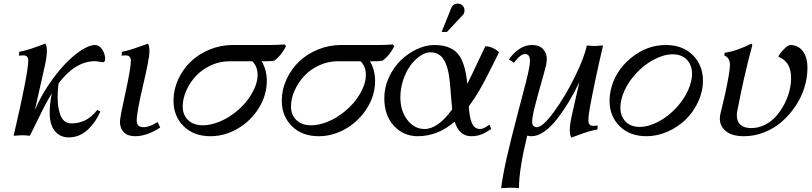

<svg xmlns="http://www.w3.org/2000/svg" viewBox="-20 -734 4392 1038"><path d="M225.1 -498Q233.4 -486.3 233.4 -459Q233.4 -429.7 224.6 -388.2Q216.3 -348.6 197.3 -266.8Q178.2 -185.1 168.5 -139.2Q197.3 -207 240.7 -272.2Q284.2 -337.4 329.1 -385Q374 -432.6 418.5 -461.7Q462.9 -490.7 495.1 -490.7Q516.1 -490.7 532.2 -466.8Q548.3 -442.9 548.3 -414.6Q548.3 -397.5 536.1 -397.5Q532.2 -397.5 517.6 -400.4Q502.9 -403.3 494.1 -403.3Q387.2 -403.3 296.4 -283.2Q291.5 -249 291.5 -209Q291.5 -181.2 294.9 -157.7Q298.3 -134.3 306.2 -112.8Q314 -91.3 329.1 -79.1Q344.2 -66.9 365.2 -66.9Q404.8 -66.9 438.5 -82.5Q472.2 -98.1 505.9 -139.2L522.9 -131.3Q510.7 -104 495.1 -80.6Q479.5 -57.1 458.5 -36.4Q437.5 -15.6 410.2 -3.4Q382.8 8.8 352.5 8.8Q315.9 8.8 292 -10.3Q268.1 -29.3 258.3 -58.3Q248.5 -87.4 248.5 -125.5Q248.5 -170.4 259.8 -229Q230 -181.2 189.5 -97.2Q148.9 -13.2 141.6 0Q115.7 -2.9 98.1 -2.9L53.7 0Q132.8 -338.9 132.8 -407.7Q132.8 -434.6 106 -434.6Q91.8 -434.6 83 -432.6L84 -454.1Q108.4 -458.5 130.6 -465.1Q152.8 -471.7 182.9 -482.9Q212.9 -494.1 225.1 -498Z M831.5 -74.2 846.2 -44.9Q816.9 -24.4 780.8 -11Q744.6 2.4 710.4 2.4Q670.9 2.4 649.7 -18.8Q628.4 -40 628.4 -75.7Q628.4 -98.6 658 -231.9Q687.5 -365.2 687.5 -406.2Q687.5 -434.6 658.2 -434.6Q645.5 -434.6 637.7 -432.6L638.7 -454.1Q660.2 -458 682.6 -464.6Q705.1 -471.2 737.3 -482.9Q769.5 -494.6 779.8 -498Q788.1 -486.8 788.1 -454.1Q788.1 -420.4 753.7 -273.7Q719.2 -127 719.2 -84Q719.2 -63.5 728.3 -54.9Q737.3 -46.4 757.8 -46.4Q787.6 -46.4 831.5 -74.2Z M1416 -402.8H1394.5Q1422.4 -356 1422.4 -296.9Q1422.4 -219.2 1379.2 -149.7Q1335.9 -80.1 1265.4 -38.8Q1194.8 2.4 1117.7 2.4Q1027.3 2.4 972.7 -51.8Q918 -106 918 -189.9Q918 -249 943.1 -304.2Q968.3 -359.4 1010.7 -400.4Q1053.2 -441.4 1113 -466.1Q1172.9 -490.7 1238.3 -490.7H1434.6Q1479.5 -490.7 1518.6 -493.7L1526.4 -484.4Q1500 -432.6 1463.4 -406.2Q1447.8 -402.8 1416 -402.8ZM1220.7 -402.8Q1167 -402.8 1118.7 -380.1Q1070.3 -357.4 1037.8 -321.8Q1005.4 -286.1 986.6 -242.9Q967.8 -199.7 967.8 -158.2Q967.8 -112.3 997.3 -84.5Q1026.9 -56.6 1077.1 -56.6Q1118.7 -56.6 1166.7 -76.2Q1214.8 -95.7 1258.8 -131.8Q1311.5 -175.3 1342 -229Q1372.6 -282.7 1372.6 -329.1Q1372.6 -375 1343.8 -402.8Z M2001.5 -402.8H1980Q2007.8 -356 2007.8 -296.9Q2007.8 -219.2 1964.6 -149.7Q1921.4 -80.1 1850.8 -38.8Q1780.3 2.4 1703.1 2.4Q1612.8 2.4 1558.1 -51.8Q1503.4 -106 1503.4 -189.9Q1503.4 -249 1528.6 -304.2Q1553.7 -359.4 1596.2 -400.4Q1638.7 -441.4 1698.5 -466.1Q1758.3 -490.7 1823.7 -490.7H2020Q2064.9 -490.7 2104 -493.7L2111.8 -484.4Q2085.4 -432.6 2048.8 -406.2Q2033.2 -402.8 2001.5 -402.8ZM1806.2 -402.8Q1752.4 -402.8 1704.1 -380.1Q1655.8 -357.4 1623.3 -321.8Q1590.8 -286.1 1572 -242.9Q1553.2 -199.7 1553.2 -158.2Q1553.2 -112.3 1582.8 -84.5Q1612.3 -56.6 1662.6 -56.6Q1704.1 -56.6 1752.2 -76.2Q1800.3 -95.7 1844.2 -131.8Q1897 -175.3 1927.5 -229Q1958 -282.7 1958 -329.1Q1958 -375 1929.2 -402.8Z M2603.5 -483.4H2610.4Q2628.9 -481.9 2645.8 -473.9Q2662.6 -465.8 2669.9 -458.5L2677.7 -451.2Q2672.4 -440.4 2636.2 -367.4Q2600.1 -294.4 2572.8 -247.6Q2545.4 -200.7 2514.2 -158.7Q2516.6 -129.4 2519.8 -109.6Q2522.9 -89.8 2529.8 -72Q2536.6 -54.2 2548.1 -45.4Q2559.6 -36.6 2576.2 -36.6Q2581.1 -36.6 2586.4 -38.1Q2591.8 -39.6 2597.7 -42.5Q2603.5 -45.4 2607.4 -47.9Q2611.3 -50.3 2617.9 -54.4Q2624.5 -58.6 2626.5 -60.1L2635.7 -36.6Q2606.9 -17.1 2582.5 -7.3Q2558.1 2.4 2527.8 2.4Q2462.4 2.4 2438 -76.2Q2347.2 2.4 2237.8 2.4Q2161.6 2.4 2109.6 -53.7Q2057.6 -109.9 2057.6 -203.6Q2057.6 -261.7 2082.5 -315.7Q2107.4 -369.6 2146.2 -407.5Q2185.1 -445.3 2233.4 -468Q2281.7 -490.7 2328.1 -490.7Q2427.7 -490.7 2466.8 -427.7Q2496.6 -378.9 2506.3 -280.8Q2526.9 -320.8 2559.3 -390.6Q2591.8 -460.4 2603.5 -483.4ZM2275.4 -36.6Q2347.7 -36.6 2424.8 -143.1Q2422.4 -164.1 2419.9 -194.1Q2417.5 -224.1 2415.8 -247.3Q2414.1 -270.5 2410.9 -298.3Q2407.7 -326.2 2403.3 -346.9Q2398.9 -367.7 2390.9 -388.2Q2382.8 -408.7 2372.1 -421.9Q2361.3 -435.1 2344.7 -443.1Q2328.1 -451.2 2306.6 -451.2Q2279.8 -451.2 2251.2 -431.6Q2222.7 -412.1 2199 -380.1Q2175.3 -348.1 2159.9 -302.2Q2144.5 -256.3 2144.5 -208Q2144.5 -133.8 2182.6 -85.2Q2220.7 -36.6 2275.4 -36.6ZM2396.5 -561.5H2367.7L2419.9 -691.4Q2422.9 -698.7 2428.2 -704.1Q2438.5 -714.4 2454.1 -714.4Q2470.2 -714.4 2480.7 -704.1Q2491.2 -693.8 2491.2 -678.2Q2491.2 -662.1 2482.9 -653.8Z M3068.8 9.8Q3060.5 -2 3060.5 -29.3Q3060.1 -56.2 3069.3 -100.1Q3076.7 -136.2 3093 -206.1Q3109.4 -275.9 3112.3 -290Q3085 -232.9 3055.2 -183.6Q3025.4 -134.3 2991.9 -91.1Q2958.5 -47.9 2922.6 -22.7Q2886.7 2.4 2854.5 2.4Q2844.7 2.4 2830.1 -0.5Q2785.6 183.1 2785.6 283.2Q2765.6 280.8 2739.3 280.8L2689.5 283.2Q2697.8 214.8 2719.2 120.1Q2740.7 25.4 2780.5 -126Q2820.3 -277.3 2824.2 -293Q2845.2 -377 2845.2 -404.3Q2845.2 -441.9 2818.4 -441.9Q2814.9 -441.9 2811.3 -440.9Q2807.6 -439.9 2804.4 -438.7Q2801.3 -437.5 2797.6 -434.8Q2793.9 -432.1 2791.3 -430.4Q2788.6 -428.7 2784.7 -424.8Q2780.8 -420.9 2779.1 -419.2Q2777.3 -417.5 2773.4 -412.8Q2769.5 -408.2 2768.3 -406.7Q2767.1 -405.3 2763.2 -400.4Q2759.3 -395.5 2758.8 -395L2731.4 -412.6Q2752.4 -444.3 2785.2 -467.5Q2817.9 -490.7 2856 -490.7Q2895.5 -490.7 2915.8 -468.8Q2936 -446.8 2936 -416Q2936 -397 2931.6 -379.4Q2923.8 -347.7 2903.6 -276.6Q2883.3 -205.6 2870.1 -152.6Q2856.9 -99.6 2856.9 -74.2Q2856.9 -60.5 2864 -53.5Q2871.1 -46.4 2882.3 -46.4Q2914.1 -46.4 2975.1 -129.9Q3036.1 -213.4 3088.1 -319.3Q3140.1 -425.3 3152.3 -488.3Q3178.2 -485.4 3195.8 -485.4L3240.2 -488.3Q3195.8 -297.4 3168.9 -152.3Q3161.1 -109.4 3161.1 -80.6Q3161.1 -53.7 3188 -53.7Q3202.1 -53.7 3210.9 -55.7L3210 -34.2Q3185.5 -29.8 3163.3 -23.2Q3141.1 -16.6 3111.1 -5.4Q3081.1 5.9 3068.8 9.8Z M3281.2 -244.1Q3303.2 -347.2 3389.2 -418.9Q3475.1 -490.7 3580.1 -490.7Q3670.4 -490.7 3725.3 -436Q3780.3 -381.3 3780.3 -297.4Q3780.3 -239.3 3754.4 -183.6Q3728.5 -127.9 3686.8 -87.4Q3645 -46.9 3588.9 -22.2Q3532.7 2.4 3475.1 2.4Q3384.8 2.4 3330.1 -51.8Q3275.4 -106 3275.4 -189.9Q3275.4 -216.3 3281.2 -244.1ZM3417 -335Q3377.4 -291.5 3355.7 -243.2Q3334 -194.8 3334 -152.8Q3334 -105.5 3362.1 -76.7Q3390.1 -47.9 3438 -47.9Q3485.4 -47.9 3539.1 -75.9Q3592.8 -104 3638.2 -153.3Q3677.7 -197.3 3699.5 -245.1Q3721.2 -293 3721.2 -335Q3721.2 -382.3 3693.1 -411.4Q3665 -440.4 3617.2 -440.4Q3569.8 -440.4 3515.9 -412.4Q3461.9 -384.3 3417 -335Z M4002 2.4Q3938 2.4 3904.8 -24.4Q3871.6 -51.3 3871.6 -92.8Q3871.6 -102.1 3874 -115.2Q3879.4 -139.2 3887 -170.2Q3894.5 -201.2 3899.9 -224.6Q3926.3 -347.2 3926.3 -382.3Q3926.3 -421.4 3895.5 -434.6L3898.4 -449.2Q3928.2 -452.1 3968.8 -466.6Q4009.3 -481 4042 -498L4047.4 -490.7Q4001.5 -321.3 3966.3 -135.7Q3963.4 -122.1 3963.4 -109.9Q3963.4 -76.2 3983.9 -58.8Q4004.4 -41.5 4040.5 -41.5Q4080.1 -41.5 4115.5 -59.3Q4150.9 -77.1 4176 -106Q4201.2 -134.8 4220 -170.4Q4238.8 -206.1 4247.8 -242.4Q4256.8 -278.8 4256.8 -311.5Q4256.8 -401.4 4188.5 -426.8L4190.4 -434.6Q4201.2 -451.7 4221.2 -471.2Q4241.2 -490.7 4252 -490.7Q4293.9 -490.7 4319.6 -458.3Q4345.2 -425.8 4345.2 -365.7Q4345.2 -313 4328.4 -259.5Q4311.5 -206.1 4280 -159.4Q4248.5 -112.8 4207 -76.4Q4165.5 -40 4112.1 -18.8Q4058.6 2.4 4002 2.4Z"/></svg>

Font: Flanker
Style: Italic
Weight: 400
Italic angle: -12°
Designer: Flanker
Version: Version 2.027